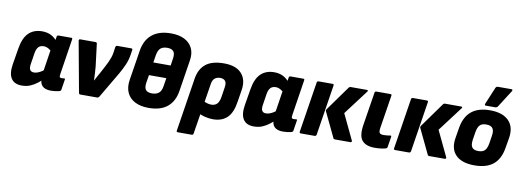

<svg xmlns="http://www.w3.org/2000/svg" viewBox="-68 -1152 4775 1756"><g transform="rotate(10 2320.0 -274.0)"><path d="M146 12Q77 12 48 -33.5Q19 -79 33 -165L58 -316Q74 -416 121.5 -462.5Q169 -509 247 -509Q294 -509 331 -490Q368 -471 391 -437L373 -328Q353 -351 329.5 -364Q306 -377 285 -377Q253 -377 235.5 -359Q218 -341 211 -300L195 -197Q189 -161 199 -143Q209 -125 236 -125Q253 -125 272 -132Q291 -139 311 -152.5Q331 -166 352 -186L348 -89Q320 -64 290.5 -41Q261 -18 226 -3Q191 12 146 12ZM418 12Q361 12 335.5 -16Q310 -44 318 -98L322 -123L319 -146L358 -399L377 -441L384 -484Q386 -497 400 -497H517Q531 -497 528 -484L477 -155Q473 -130 477.5 -124Q482 -118 494 -118Q501 -118 506.5 -118.5Q512 -119 516 -120Q529 -122 526 -108L511 -13Q510 -1 492 3Q474 7 455.5 9.5Q437 12 418 12Z M689 0Q678 0 675 -12L589 -482Q587 -497 602 -497H743Q755 -497 757 -486L783 -276Q786 -245 787.5 -213Q789 -181 790 -150H792Q802 -169 813 -189.5Q824 -210 835 -229L868 -291Q880 -314 890.5 -336Q901 -358 909 -380.5Q917 -403 921 -427L929 -483Q933 -497 944 -497H1076Q1089 -497 1086 -482L1079 -436Q1072 -389 1052.5 -344Q1033 -299 1006 -252L864 -11Q856 0 846 0Z M1324 12Q1250 12 1198 -14.5Q1146 -41 1123 -91Q1100 -141 1111 -211L1155 -489Q1171 -590 1235.5 -642.5Q1300 -695 1411 -695Q1486 -695 1536.5 -669Q1587 -643 1610 -595Q1633 -547 1622 -480L1577 -193Q1562 -93 1499 -40.5Q1436 12 1324 12ZM1332 -124Q1372 -124 1395.5 -143Q1419 -162 1426 -208L1438 -284H1277L1265 -212Q1258 -165 1274.5 -144.5Q1291 -124 1332 -124ZM1296 -405H1457L1467 -472Q1474 -518 1457 -538.5Q1440 -559 1400 -559Q1359 -559 1337 -540Q1315 -521 1307 -474Z M1627 185Q1613 185 1616 171L1694 -326Q1709 -417 1767 -463Q1825 -509 1936 -509Q2046 -509 2098 -452.5Q2150 -396 2136 -300L2118 -187Q2103 -83 2054.5 -35.5Q2006 12 1922 12Q1885 12 1847 2.5Q1809 -7 1785 -21L1802 -142Q1819 -131 1842 -124Q1865 -117 1884 -117Q1919 -117 1938.5 -138Q1958 -159 1965 -205L1979 -297Q1985 -336 1970 -354Q1955 -372 1924 -372Q1892 -372 1872.5 -355Q1853 -338 1848 -304L1772 171Q1770 185 1756 185Z M2301 12Q2232 12 2203 -33.5Q2174 -79 2188 -165L2213 -316Q2229 -416 2276.5 -462.5Q2324 -509 2402 -509Q2449 -509 2486 -490Q2523 -471 2546 -437L2528 -328Q2508 -351 2484.5 -364Q2461 -377 2440 -377Q2408 -377 2390.5 -359Q2373 -341 2366 -300L2350 -197Q2344 -161 2354 -143Q2364 -125 2391 -125Q2408 -125 2427 -132Q2446 -139 2466 -152.5Q2486 -166 2507 -186L2503 -89Q2475 -64 2445.5 -41Q2416 -18 2381 -3Q2346 12 2301 12ZM2573 12Q2516 12 2490.5 -16Q2465 -44 2473 -98L2477 -123L2474 -146L2513 -399L2532 -441L2539 -484Q2541 -497 2555 -497H2672Q2686 -497 2683 -484L2632 -155Q2628 -130 2632.5 -124Q2637 -118 2649 -118Q2656 -118 2661.5 -118.5Q2667 -119 2671 -120Q2684 -122 2681 -108L2666 -13Q2665 -1 2647 3Q2629 7 2610.5 9.5Q2592 12 2573 12Z M3054 0Q3042 0 3039 -8L2928 -240Q2924 -249 2931 -259L3096 -489Q3102 -497 3113 -497H3263Q3272 -497 3273 -492.5Q3274 -488 3269 -481L3096 -252L3208 -17Q3211 -10 3208 -5Q3205 0 3198 0ZM2736 0Q2723 0 2725 -14L2799 -484Q2801 -497 2815 -497H2944Q2958 -497 2956 -484L2882 -14Q2879 0 2865 0Z M3423 12Q3342 12 3306 -31.5Q3270 -75 3288 -182L3336 -484Q3338 -497 3352 -497H3482Q3495 -497 3493 -484L3444 -174Q3439 -140 3448 -128.5Q3457 -117 3487 -117Q3502 -117 3518 -119Q3534 -121 3546 -123Q3558 -126 3556 -112L3541 -16Q3539 -4 3527 0Q3509 5 3482.5 8.5Q3456 12 3423 12Z M3930 0Q3918 0 3915 -8L3804 -240Q3800 -249 3807 -259L3972 -489Q3978 -497 3989 -497H4139Q4148 -497 4149 -492.5Q4150 -488 4145 -481L3972 -252L4084 -17Q4087 -10 4084 -5Q4081 0 4074 0ZM3612 0Q3599 0 3601 -14L3675 -484Q3677 -497 3691 -497H3820Q3834 -497 3832 -484L3758 -14Q3755 0 3741 0Z M4351 12Q4232 12 4176 -45.5Q4120 -103 4138 -207L4154 -304Q4172 -407 4234.5 -458Q4297 -509 4406 -509Q4523 -509 4580 -451Q4637 -393 4620 -289L4604 -195Q4587 -90 4524.5 -39Q4462 12 4351 12ZM4363 -123Q4403 -123 4423 -143Q4443 -163 4451 -211L4462 -282Q4470 -330 4453.5 -352.5Q4437 -375 4394 -375Q4354 -375 4334.5 -355Q4315 -335 4307 -286L4296 -216Q4289 -167 4305 -145Q4321 -123 4363 -123ZM4359 -544Q4351 -544 4350 -549.5Q4349 -555 4351 -561L4417 -719Q4421 -727 4426.5 -730Q4432 -733 4439 -733H4565Q4572 -733 4574 -727.5Q4576 -722 4571 -715L4471 -558Q4462 -544 4446 -544Z"/></g></svg>

Font: Sofia Sans Black
Style: Italic
Weight: 900
Italic angle: -9°
Version: Version 4.100-B